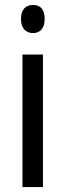

<svg xmlns="http://www.w3.org/2000/svg" viewBox="-20 -758 265 778"><path d="M114 -738C84 -738 65 -719 65 -681C65 -644 84 -624 114 -624C143 -624 161 -644 161 -681C161 -719 144 -738 114 -738ZM154 -537H71V0H154Z"/></svg>

Font: Noto Sans Malayalam Condensed
Style: Regular
Weight: 400
Width: 3
Designer: Jelle Bosma - Monotype Design Team
Foundry: Monotype Imaging Inc.
Version: Version 2.104